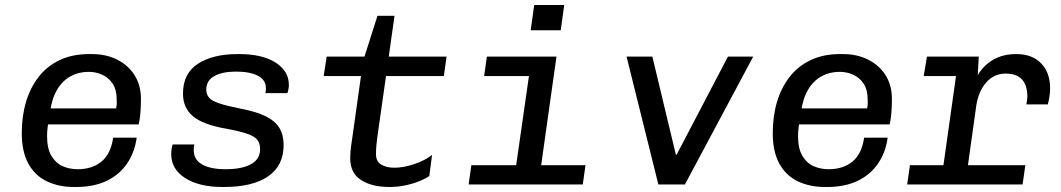

<svg xmlns="http://www.w3.org/2000/svg" viewBox="-20 -737 4240 767"><path d="M276 10Q215 10 167.5 -12.5Q120 -35 93.5 -83Q67 -131 67 -205Q67 -273 84 -330Q101 -387 134.5 -430Q168 -473 218.5 -497Q269 -521 336 -521H348Q404 -521 448.5 -498.5Q493 -476 518 -436Q543 -396 543 -342Q543 -332 542.5 -314.5Q542 -297 540 -277Q538 -257 534 -240H129L177 -274Q173 -250 170.5 -230.5Q168 -211 168 -194Q168 -143 185.5 -114Q203 -85 230.5 -73Q258 -61 290 -61Q349 -61 386 -92Q423 -123 432 -187H526Q518 -128 487.5 -83.5Q457 -39 406 -14.5Q355 10 284 10ZM180 -290 138 -304H444Q447 -320 446.5 -327.5Q446 -335 446 -342Q446 -378 430.5 -402Q415 -426 389.5 -438Q364 -450 334 -450Q294 -450 261.5 -432Q229 -414 208 -378.5Q187 -343 180 -290Z M869 10Q776 10 720 -25.5Q664 -61 664 -121Q664 -132 665.5 -142Q667 -152 670 -160H757Q755 -156 754.5 -150.5Q754 -145 754 -137Q754 -99 787.5 -80Q821 -61 881 -61Q946 -61 982.5 -81Q1019 -101 1019 -141Q1019 -165 1007.5 -179Q996 -193 966.5 -203Q937 -213 883 -223Q791 -239 751 -272.5Q711 -306 711 -363Q711 -444 771 -482.5Q831 -521 929 -521H935Q1028 -521 1081 -487Q1134 -453 1134 -398Q1134 -391 1132.5 -382Q1131 -373 1128 -365H1040Q1042 -372 1042 -376.5Q1042 -381 1042 -386Q1042 -418 1010 -434.5Q978 -451 923 -451Q868 -451 836 -433Q804 -415 804 -379Q804 -360 815 -347Q826 -334 856 -324Q886 -314 941 -303Q1004 -291 1041.5 -272.5Q1079 -254 1096 -226Q1113 -198 1113 -158Q1113 -75 1051 -32.5Q989 10 875 10Z M1537 10Q1465 10 1422 -18Q1379 -46 1379 -105Q1379 -114 1380 -130Q1381 -146 1387 -184L1422 -433H1273L1285 -511H1436L1488 -674H1556L1533 -511H1764L1753 -433H1522L1487 -187Q1485 -172 1483.5 -155Q1482 -138 1482 -121Q1482 -92 1503 -79.5Q1524 -67 1555 -67Q1592 -67 1635 -81.5Q1678 -96 1706 -118L1695 -34Q1676 -21 1649.5 -11Q1623 -1 1594 4.5Q1565 10 1537 10Z M2031 0 2093 -433H1914L1925 -511H2203L2131 0ZM1852 0 1863 -77H2319L2308 0ZM2100 -616 2114 -717H2234L2220 -616Z M2610 0 2483 -511H2586L2680 -119H2683L2888 -511H2989L2716 0Z M3276 10Q3215 10 3167.5 -12.5Q3120 -35 3093.5 -83Q3067 -131 3067 -205Q3067 -273 3084 -330Q3101 -387 3134.5 -430Q3168 -473 3218.5 -497Q3269 -521 3336 -521H3348Q3404 -521 3448.5 -498.5Q3493 -476 3518 -436Q3543 -396 3543 -342Q3543 -332 3542.5 -314.5Q3542 -297 3540 -277Q3538 -257 3534 -240H3129L3177 -274Q3173 -250 3170.5 -230.5Q3168 -211 3168 -194Q3168 -143 3185.5 -114Q3203 -85 3230.5 -73Q3258 -61 3290 -61Q3349 -61 3386 -92Q3423 -123 3432 -187H3526Q3518 -128 3487.5 -83.5Q3457 -39 3406 -14.5Q3355 10 3284 10ZM3180 -290 3138 -304H3444Q3447 -320 3446.5 -327.5Q3446 -335 3446 -342Q3446 -378 3430.5 -402Q3415 -426 3389.5 -438Q3364 -450 3334 -450Q3294 -450 3261.5 -432Q3229 -414 3208 -378.5Q3187 -343 3180 -290Z M3738 0 3799 -433H3670L3683 -511H3890L3886 -437Q3910 -477 3948.5 -499Q3987 -521 4040 -521Q4103 -521 4139 -484Q4175 -447 4175 -384Q4175 -369 4172.5 -352.5Q4170 -336 4166 -320H4080Q4082 -330 4083 -337.5Q4084 -345 4084 -351Q4084 -443 3997 -443Q3951 -443 3920 -408Q3889 -373 3880 -315L3836 0ZM3604 0 3615 -77H4076L4065 0Z"/></svg>

Font: Chivo Mono
Style: Italic
Weight: 400
Italic angle: -8.05°
Monospace: yes
Version: Version 1.008